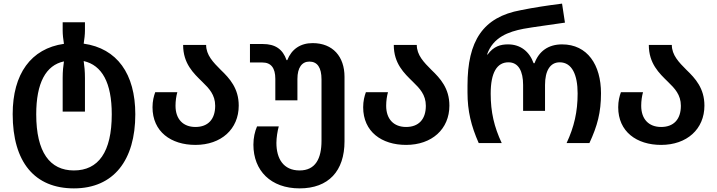

<svg xmlns="http://www.w3.org/2000/svg" viewBox="-20 -790 3959 1060"><path d="M388 250C608 250 727 94 727 -159C727 -383 626 -523 442 -549C446 -573 449 -601 449 -621V-667H326V-620C326 -599 329 -573 333 -548C151 -522 50 -382 50 -160C50 106 172 250 388 250ZM388 151C255 151 180 50 180 -159C180 -332 233 -430 333 -451C329 -424 326 -397 326 -360V-174H449V-359C449 -397 446 -425 442 -453C543 -430 597 -334 597 -159C597 50 523 151 388 151Z M1059 10C1201 10 1298 -77 1298 -207C1298 -302 1248 -357 1199 -404C1157 -446 1118 -486 1118 -542H991C991 -439 1048 -386 1097 -338C1134 -302 1168 -267 1168 -206C1168 -131 1128 -89 1059 -89C991 -89 949 -132 949 -206C949 -233 953 -260 959 -281H837C829 -259 822 -232 822 -198C822 -63 924 10 1059 10Z M1634 250C1794 250 1882 154 1882 -10V-366C1882 -477 1818 -552 1706 -552C1639 -552 1590 -519 1566 -458H1562C1541 -519 1499 -547 1431 -547H1360V-445H1429C1476 -445 1500 -415 1500 -355V-236H1622V-354C1622 -417 1647 -450 1688 -450C1732 -450 1755 -417 1755 -352V-13C1755 85 1722 151 1634 151C1544 151 1506 85 1506 -1C1506 -30 1512 -67 1519 -92H1399C1387 -64 1379 -30 1379 9C1379 152 1475 250 1634 250Z M2222 10C2364 10 2461 -77 2461 -207C2461 -302 2411 -357 2362 -404C2320 -446 2281 -486 2281 -542H2154C2154 -439 2211 -386 2260 -338C2297 -302 2331 -267 2331 -206C2331 -131 2291 -89 2222 -89C2154 -89 2112 -132 2112 -206C2112 -233 2116 -260 2122 -281H2000C1992 -259 1985 -232 1985 -198C1985 -63 2087 10 2222 10Z M2623 0H2750C2708 -90 2689 -171 2689 -273C2689 -390 2724 -446 2787 -446C2843 -446 2868 -396 2868 -321V-178H2989V-321C2989 -399 3017 -446 3070 -446C3138 -446 3169 -377 3169 -274C3169 -173 3150 -90 3108 0H3234C3278 -95 3298 -169 3298 -275C3298 -432 3223 -545 3083 -545C3006 -545 2955 -506 2931 -441H2926C2903 -505 2854 -545 2785 -545C2744 -545 2706 -535 2672 -489H2669C2702 -585 2788 -615 2870 -631C2925 -641 3019 -653 3099 -665L3083 -770C3003 -760 2925 -748 2856 -734C2646 -696 2561 -564 2561 -318V-279C2561 -177 2581 -95 2623 0Z M3630 10C3772 10 3869 -77 3869 -207C3869 -302 3819 -357 3770 -404C3728 -446 3689 -486 3689 -542H3562C3562 -439 3619 -386 3668 -338C3705 -302 3739 -267 3739 -206C3739 -131 3699 -89 3630 -89C3562 -89 3520 -132 3520 -206C3520 -233 3524 -260 3530 -281H3408C3400 -259 3393 -232 3393 -198C3393 -63 3495 10 3630 10Z"/></svg>

Font: Noto Sans Georgian SemiBold
Style: Regular
Weight: 600
Designer: Monotype Design Team, Akaki Razmadze
Foundry: Google LLC
Version: Version 2.005